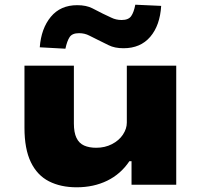

<svg xmlns="http://www.w3.org/2000/svg" viewBox="-20 -785 853 816"><path d="M306 11Q238 11 188 -14.5Q138 -40 111 -96Q84 -152 84 -242V-506H294V-260Q294 -222 305 -199Q316 -176 337.5 -166.5Q359 -157 389 -157Q426 -157 456 -172.5Q486 -188 502.5 -213Q519 -238 519 -264V-506H729V0H539V-100H530Q493 -45 435.5 -17Q378 11 306 11ZM258 -578 149 -584Q155 -664 196 -713.5Q237 -763 308 -763Q347 -763 373 -749.5Q399 -736 417 -727Q433 -720 453 -710Q473 -700 497 -700Q526 -700 537.5 -716.5Q549 -733 555 -765L665 -760Q660 -677 618.5 -628.5Q577 -580 505 -580Q467 -580 441.5 -593Q416 -606 397 -615Q380 -623 360 -633.5Q340 -644 316 -644Q287 -644 276 -627.5Q265 -611 258 -578Z"/></svg>

Font: Nunito Sans 7pt Expanded Black
Style: Regular
Weight: 900
Width: 7
Designer: Vernon Adams
Foundry: Vernon Adams
Version: Version 3.101;gftools[0.9.27]